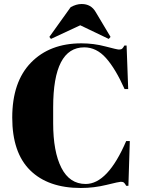

<svg xmlns="http://www.w3.org/2000/svg" viewBox="-20 -927 730 957"><path d="M400 -691Q245 -691 245 -392V-313Q245 -171 286 -90.5Q327 -10 407 -10Q517 -10 609 -224H627L620 -1H609Q603 -12 598 -16.5Q593 -21 582 -21Q574 -21 511 -5.5Q448 10 383 10Q220 10 130.5 -78Q41 -166 41 -341Q41 -519 134.5 -615Q228 -711 386 -711Q447 -711 505.5 -695.5Q564 -680 573 -680Q584 -680 589 -684.5Q594 -689 600 -700H611L619 -483H601Q556 -584 508.5 -637.5Q461 -691 400 -691ZM226 -743 332 -891Q360 -907 387 -907Q434 -907 457 -867L531 -743L522 -733L380 -801L234 -733Z"/></svg>

Font: Abril Fatface
Style: Regular
Weight: 400
Designer: Veronika Burian, Jos Scaglione
Foundry: TypeTogether
Version: Version 1.001